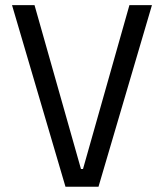

<svg xmlns="http://www.w3.org/2000/svg" viewBox="-20 -713 626 733"><path d="M230 0H356L560.1 -693.4H474.1L296.9 -67.9H289.1L111.8 -693.4H25.9Z"/></svg>

Font: Cascadia Mono PL SemiLight
Style: Regular
Weight: 350
Monospace: yes
Designer: Aaron Bell
Foundry: Saja Typeworks
Version: Version 2404.023